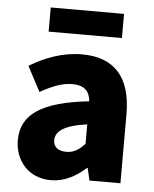

<svg xmlns="http://www.w3.org/2000/svg" viewBox="-55 -835 717 895"><g transform="rotate(5 303.0 -387.0)"><path d="M216 14C279 14 332 -15 379 -57H383L396 0H541V-323C541 -501 458 -583 311 -583C222 -583 141 -553 66 -508L128 -391C185 -423 232 -441 277 -441C335 -441 359 -414 363 -368C141 -344 47 -279 47 -159C47 -64 111 14 216 14ZM277 -124C240 -124 216 -140 216 -173C216 -213 252 -245 363 -260V-169C337 -141 313 -124 277 -124ZM146 -675H489V-788H146Z"/></g></svg>

Font: Noto Sans T Chinese Black
Style: Bold
Weight: 900
Designer: Ryoko NISHIZUKA (kana & ideographs); Paul D. Hunt (Latin, Greek & Cyrillic); Wenlong ZHANG (bopomofo); Sandoll Communica
Foundry: Adobe Systems Incorporated
Version: Version 1.000;PS 1;hotconv 1.0.78;makeotf.lib2.5.61930